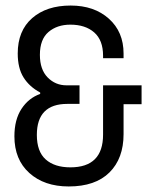

<svg xmlns="http://www.w3.org/2000/svg" viewBox="-20 -662 543 693"><path d="M426 -469V-452H352V-461Q352 -517 320 -545Q288 -573 234 -573Q186 -573 155 -546.5Q124 -520 124 -464Q124 -411 152 -382.5Q180 -354 220 -354H267V-287H223Q113 -287 113 -175Q113 -115 145 -86.5Q177 -58 234 -58Q352 -58 352 -176V-354H491V-286H426V-178Q426 -90 375 -39.5Q324 11 228 11Q140 11 86 -37.5Q32 -86 32 -170Q32 -230 57.5 -269Q83 -308 125 -323V-328Q86 -349 65 -382.5Q44 -416 44 -469Q44 -551 96 -596.5Q148 -642 235 -642Q320 -642 373 -594.5Q426 -547 426 -469Z"/></svg>

Font: Pragati Narrow
Style: Regular
Weight: 400
Designer: Hector Gatti, Marcela Romero, Pablo Cosgaya and Nicolas Silva
Foundry: Omnibus-Type
Version: Version 1.010; ttfautohint (v1.3)